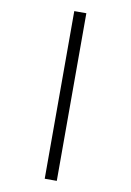

<svg xmlns="http://www.w3.org/2000/svg" viewBox="-106 -824 770 1128"><g transform="rotate(10 279.5 -260.0)"><path d="M243 240V-760H315V240Z"/></g></svg>

Font: Noto Serif Armenian
Style: Regular
Weight: 400
Designer: Monotype Design Team
Foundry: Monotype Imaging Inc.
Version: Version 2.007